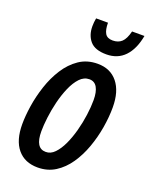

<svg xmlns="http://www.w3.org/2000/svg" viewBox="-143 -825 711 911"><g transform="rotate(20 212.5 -370.0)"><path d="M161.6 9.8Q96.2 9.8 59.8 -33.9Q23.4 -77.6 23.4 -158.7Q23.4 -200.2 31.2 -251.7Q39.1 -303.2 56.4 -355.7Q73.7 -408.2 101.8 -452.1Q129.9 -496.1 169.7 -523.2Q209.5 -550.3 262.7 -550.3Q327.1 -550.3 363.5 -505.4Q399.9 -460.4 399.9 -379.9Q399.9 -331.1 390.9 -277.3Q381.8 -223.6 363.5 -172.6Q345.2 -121.6 316.9 -80.3Q288.6 -39.1 250 -14.6Q211.4 9.8 161.6 9.8ZM172.4 -72.8Q197.3 -72.3 217.5 -93.3Q237.8 -114.3 253.7 -148.4Q269.5 -182.6 280.5 -223.6Q291.5 -264.6 297.1 -305.9Q302.7 -347.2 302.7 -381.3Q302.7 -422.4 289.8 -445.1Q276.9 -467.8 250.5 -467.8Q223.6 -467.8 202.6 -445.6Q181.6 -423.3 166 -387.5Q150.4 -351.6 140.1 -309.8Q129.9 -268.1 125 -227.8Q120.1 -187.5 120.1 -157.7Q120.1 -72.8 172.4 -72.8ZM284.7 -606Q227.1 -606 202.1 -634.8Q177.2 -663.6 177.2 -709Q177.2 -729 181.2 -750H241.2Q241.2 -714.4 252 -696.3Q262.7 -678.2 290.5 -678.2Q318.4 -678.2 335.7 -694.3Q353 -710.4 362.8 -750H425.3Q412.6 -680.7 377 -643.3Q341.3 -606 284.7 -606Z"/></g></svg>

Font: Open Sans Condensed SemiBold
Style: Italic
Weight: 600
Width: 3
Italic angle: -12°
Designer: Monotype Design Team
Foundry: Monotype Imaging Inc.
Version: Version 3.000; ttfautohint (v1.8.4)